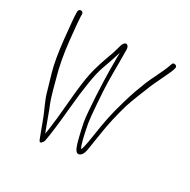

<svg xmlns="http://www.w3.org/2000/svg" viewBox="-164 -843 1037 1048"><g transform="rotate(30 354.0 -319.0)"><path d="M40 -671V-657C40 -640.6 44.4 -590.4 53.1 -506.6C61.9 -422.8 73.4 -356.5 87.6 -307.9C101.9 -259.3 112.3 -223.3 118.9 -200C130.1 -160.6 158.1 -106.1 170 -73.5C184.2 -33.4 198.5 0 212 38C218.1 53.2 226.1 53 236 37.5C239.2 32.5 240.8 29 240.8 27C249.6 -19.6 258.6 -93.6 268 -195C280.2 -327 295 -418 312.4 -468C328.3 -513.6 341.1 -547.7 353.6 -592V-488.2C353.6 -418 362.3 -226.2 372.8 -165C388.1 -91.3 399.8 -45 408 -26C419.6 3 434.3 8.7 452 -9C458.8 -17.5 463.7 -30.5 466.7 -47.9C469.7 -65.3 475.8 -104 485 -163.9C494.1 -223.8 508.9 -288.5 529.2 -358C553 -429.5 566.8 -454.6 586.9 -509C596.9 -536 644.8 -628.5 654.4 -657L657.4 -668C660.6 -677.6 657.5 -684 648.1 -687.1C638.7 -690.2 632.4 -687.2 629.4 -678L625.4 -667C618 -640 568.9 -545.5 559.4 -521C537.9 -465.7 527.7 -440.5 506.4 -367.5C478.5 -272.1 470.3 -226.8 453.7 -118.2C445.8 -66.3 439.1 -36.9 433.6 -30C423.4 -47 411.1 -94.3 396.8 -172C393.6 -189.3 389.7 -228.7 385.2 -290C376.6 -407 377.6 -423.9 377.6 -537.5C377.6 -583.2 377.5 -611.6 377.2 -622.7C376.9 -633.9 374.5 -641.9 370 -646.7C357.5 -660.1 344.3 -644.6 339.2 -631C333.9 -614.6 327.7 -588.3 321.6 -571C296.8 -505 279.9 -451.4 270.8 -409.9C261.8 -368.5 253.7 -305.5 246.4 -221.1C239.1 -136.7 233.4 -80.9 229.3 -53.8C225.2 -26.6 222.9 -10.7 222.4 -6C215.7 -18.5 212.3 -32.2 205.6 -48.5C196.6 -70.4 185.4 -104.3 176.4 -127.5C154.1 -181.8 152 -187.6 124 -293C105.1 -357.7 91.4 -431 82.8 -512.7C74.3 -594.5 70 -642.6 70 -657V-671C70 -678.9 62.9 -686 55 -686C47.1 -686 40 -678.9 40 -671Z"/></g></svg>

Font: MewTooHand
Style: Condensed
Weight: 400
Designer: Mew Too, Robert Jablonski
Version: Version 0.77